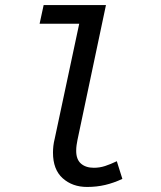

<svg xmlns="http://www.w3.org/2000/svg" viewBox="-20 -729 640 761"><path d="M325 12Q267 12 228.5 -22.5Q190 -57 190 -124Q190 -137 191.5 -150.5Q193 -164 197 -180L294 -635H137L153 -709H400L287 -174Q285 -164 283.5 -153.5Q282 -143 282 -131Q282 -97 301 -80.5Q320 -64 352 -64Q375 -64 396.5 -71Q418 -78 443 -90L465 -20Q431 -4 397 4Q363 12 325 12Z"/></svg>

Font: Source Code Pro ExtraLight Medium
Style: Italic
Weight: 500
Italic angle: -11°
Monospace: yes
Version: Version 1.016;hotconv 1.0.116;makeotfexe 2.5.65601